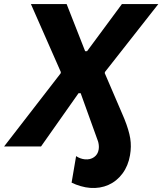

<svg xmlns="http://www.w3.org/2000/svg" viewBox="-56 -720 798 944"><path d="M556 -134.2Q577.8 -79.8 584.3 -39.8Q590.8 0.2 583.2 43.4Q574.4 95 546.5 132.8Q518.6 170.6 477.5 189Q436.4 207.4 387.4 203.8Q365.2 202.2 340.9 195.2Q316.6 188.2 296 178L318.2 47.6Q338.2 61 361.6 63.4Q388 65.8 406.6 52.5Q425.2 39.2 429 15.6Q431.8 -0.4 427.7 -18.6Q423.6 -36.8 413.8 -64.4Q412 -69.4 408.6 -78.6L547.4 -154.6Q552.6 -143.6 556 -134.2ZM242.2 -359.4 243.2 -365.6 96 -700H271.6L362.6 -468.4H372.2L543.4 -700H722.4L460 -366L459 -360.4L549.2 -150.4L435 0L340.6 -261.8H330.2L145.8 0H-35.8Z"/></svg>

Font: Fixel Italic Variable 20240409 Display Thin
Style: Italic
Weight: 100
Italic angle: -10°
Designer: AlfaBravo + MacPaw
Foundry: Kyrylo Tkachov, Marchela Mozhyna, Serhii Makarenko, Maria Weinstein, Zakhar Kryvoshyya
Version: Version 1.211;Glyphs 3.2 (3225)